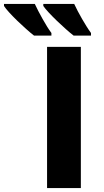

<svg xmlns="http://www.w3.org/2000/svg" viewBox="-92 -951 525 971"><path d="M127 -931.2V-920.9C148.9 -887.7 235.8 -805.2 280.3 -771H368.2V-784.2C354 -803.2 339.4 -827.1 323.2 -855C307.1 -882.8 293.9 -908.2 283.2 -931.2ZM-71.8 -931.2V-920.9C-51.3 -887.7 35.6 -805.2 80.1 -771H168V-784.2C153.8 -803.2 139.2 -827.1 123.5 -855C107.9 -882.8 94.7 -908.2 84 -931.2ZM316.9 -713.9H146V0H316.9Z"/></svg>

Font: Noto Reveo Sans
Style: Regular
Weight: 800
Designer: Monotype Design Team
Foundry: Monotype Imaging Inc.
Version: Version 2.007